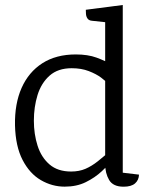

<svg xmlns="http://www.w3.org/2000/svg" viewBox="-20 -718 584 754"><path d="M462.1 -698.4V-39.8L525.9 -32.2Q525.1 -10.6 510.3 2.3Q495.5 15.2 465.4 15.2Q424 15.2 408.5 -11.3Q393 -37.7 393 -73.5V-630.9L340.6 -636.5Q328.7 -637.7 323.5 -645.5Q318.2 -653.3 317.6 -663.4Q317 -673.6 317 -679.6ZM427.8 -460.2 401.6 -391Q395.7 -399.3 376.8 -413.4Q357.9 -427.5 328.6 -438.8Q299.3 -450.1 261.6 -450.1Q207.5 -450.1 174.7 -420.9Q141.9 -391.7 127.4 -344.7Q113 -297.8 113 -244.1Q113 -191.3 127.6 -145.6Q142.2 -100 174.5 -72.2Q206.8 -44.4 259.3 -44.4Q290.8 -44.4 315.5 -55Q340.3 -65.7 364.4 -84.9Q388.5 -104.1 417.1 -128.4L424.9 -92.2Q406.8 -70.7 379.8 -45.5Q352.8 -20.3 316.9 -2.7Q281.1 15 234.1 15Q184.5 15 140.4 -10.7Q96.4 -36.3 68.7 -89.8Q40.9 -143.3 38.9 -225.8Q37.2 -310.2 64.8 -372.7Q92.5 -435.1 146.4 -469.7Q200.4 -504.2 277.5 -504.2Q325.1 -504.2 359 -491.8Q392.8 -479.4 427.8 -460.2Z"/></svg>

Font: Karma Variable Light
Style: Regular
Weight: 300
Designer: Joana Correia
Foundry: Indian Type Foundry
Version: Version 3.000